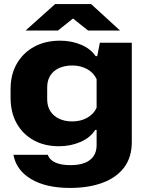

<svg xmlns="http://www.w3.org/2000/svg" viewBox="-20 -747 717 944"><path d="M324 177Q206 177 133 133.5Q60 90 46 14H215Q224 40 253 52.5Q282 65 326 65Q369 65 397.5 53.5Q426 42 440.5 20Q455 -2 455 -33V-108H448Q424 -70 375.5 -49Q327 -28 270 -28Q199 -28 145.5 -57.5Q92 -87 62 -140.5Q32 -194 32 -266V-309Q32 -381 63 -434.5Q94 -488 148.5 -517.5Q203 -547 275 -547Q332 -547 379 -527Q426 -507 450 -471H458L471 -537H628V-49Q628 26 590.5 76Q553 126 484.5 151.5Q416 177 324 177ZM335 -150Q376 -150 408 -167.5Q440 -185 455 -217V-358Q440 -390 408 -407.5Q376 -425 335 -425Q299 -425 271 -412.5Q243 -400 227.5 -376Q212 -352 212 -317V-259Q212 -225 227.5 -200.5Q243 -176 271 -163Q299 -150 335 -150ZM106 -597 251 -727H428L570 -597H413L339 -656L265 -597Z"/></svg>

Font: Hubot Sans SemiExpanded
Style: Bold
Weight: 700
Width: 6
Designer: Deni Anggara
Foundry: GitHub, Inc., Subsidiary of Microsoft Corporation
Version: Version 2.000